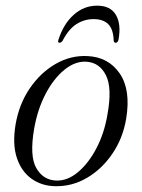

<svg xmlns="http://www.w3.org/2000/svg" viewBox="-20 -649 500 678"><path d="M289 -451Q363 -447.5 402.8 -389.5Q442.5 -331.5 425.5 -229.5Q414 -161 377 -106.5Q340 -52 287.2 -21Q234.5 10 174 8.5Q127 7.5 91.2 -18Q55.5 -43.5 39.5 -91.5Q23.5 -139.5 35 -209.5Q47.5 -282 85.5 -337.5Q123.5 -393 176.8 -423.5Q230 -454 289 -451ZM177.5 -11.5Q217.5 -9.5 255 -40.8Q292.5 -72 320.5 -125.5Q348.5 -179 359.5 -245Q376.5 -338.5 354.2 -383Q332 -427.5 286.5 -431Q246.5 -434 208.2 -403.2Q170 -372.5 141.2 -317.8Q112.5 -263 100.5 -194Q84 -98 108 -55.8Q132 -13.5 177.5 -11.5ZM310.5 -581.5Q278 -581.5 250.5 -564.2Q223 -547 201.5 -506Q196.5 -498 190.5 -498Q182.5 -498 186.5 -509Q204 -564 240 -596.5Q276 -629 323 -629Q370 -629 389.2 -596.5Q408.5 -564 398.5 -509Q396 -498 388 -498Q382 -498 381.5 -506Q380 -546.5 362 -564Q344 -581.5 310.5 -581.5Z"/></svg>

Font: Fraunces 72pt Light
Style: Italic
Weight: 300
Italic angle: -16°
Version: Version 1.000;[b76b70a41]